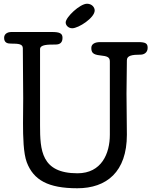

<svg xmlns="http://www.w3.org/2000/svg" viewBox="-20 -992 824 1026"><path d="M486 -936C486 -953 471 -972 445 -972C407 -972 331 -900 331 -872C331 -856 346 -841 366 -841C400 -841 486 -897 486 -936ZM194 -729C194 -754 235 -754 277 -754C304 -754 314 -768 314 -790C314 -813 300 -821 258 -821H39C27 -821 2 -815 2 -790C2 -762 22 -759 39 -759C79 -759 102 -757 102 -734C102 -644 104 -556 104 -467C104 -422 103 -377 103 -334C103 -261 105 -173 123 -125C159 -30 237 14 393 14C550 14 658 -74 658 -272C658 -345 656 -419 656 -492C656 -554 658 -607 658 -670C658 -695 685 -700 732 -700C748 -700 769 -710 769 -736C769 -759 760 -767 718 -767H515C486 -767 468 -756 468 -736C468 -712 476 -700 515 -696C555 -692 567 -686 567 -663V-272C567 -172 523 -66 394 -66C200 -66 194 -190 194 -323Z"/></svg>

Font: Life Savers
Style: ExtraBold
Weight: 800
Designer: Pablo Impallari, Rodrigo Fuenzalida, Brenda Gallo
Foundry: Pablo Impallari, Rodrigo Fuenzalida, Brenda Gallo
Version: Version 3.000